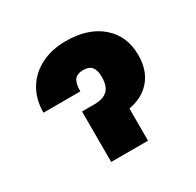

<svg xmlns="http://www.w3.org/2000/svg" viewBox="-126 -693 849 833"><g transform="rotate(-30 299.0 -276.5)"><path d="M58.1 -332Q58.1 -398.4 87.9 -448Q117.7 -497.6 171.4 -525.1Q225.1 -552.7 296.4 -552.7Q408.2 -552.7 473.9 -495.8Q539.6 -439 539.6 -342.8Q539.6 -284.7 515.6 -243.2Q491.7 -201.7 447 -179.4Q402.3 -157.2 339.4 -157.2H229V-252.9H268.1Q311.5 -252.9 333.3 -273.4Q355 -293.9 355 -339.8Q355 -373.5 341.8 -389.9Q328.6 -406.2 299.3 -406.2Q268.6 -406.2 255.6 -388.9Q242.7 -371.6 242.7 -332ZM205.6 -252.9H390.1V0H205.6Z"/></g></svg>

Font: Inter 17pt Black
Style: Regular
Weight: 900
Version: Version 4.001;git-66647c0bb